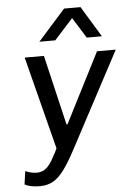

<svg xmlns="http://www.w3.org/2000/svg" viewBox="-62 -802 723 1034"><g transform="rotate(-5 300.0 -285.0)"><path d="M112.2 186Q86.2 186 65.5 182Q44.8 178 29.5 169.8L39.5 98.2Q49.5 103 66.2 107.6Q83 112.2 99 112.2Q126.5 112.2 145.6 99.4Q164.8 86.5 184.9 53.4Q205 20.2 233 -39.8L228.8 33.5L89.8 -511H193.8L282.8 -133H288.2L480.8 -511H582.2L307 6.8Q273.2 70.5 244.4 110Q215.5 149.5 184.5 167.8Q153.5 186 112.2 186ZM176 -589.2 324.2 -755.5H413L514.2 -589.2H432.5L337.2 -741H399.5L261.8 -589.2Z"/></g></svg>

Font: Chivo Mono Medium
Style: Italic
Weight: 500
Italic angle: -8.05°
Monospace: yes
Designer: Hector Gatti
Foundry: Omnibus-Type
Version: Version 1.008